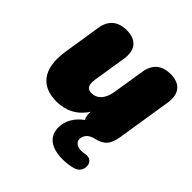

<svg xmlns="http://www.w3.org/2000/svg" viewBox="-187 -646 988 988"><g transform="rotate(45 306.5 -152.0)"><path d="M35 -204C11 -52 78 12 182 12C249 12 306 -15 345 -76C343 -55 346 -38 354 -25C312 5 284 49 284 98C284 161 327 200 417 200C439 200 471 196 493 189C547 172 541 86 480 98C465 101 457 101 450 101C424 101 403 85 403 66C403 42 417 17 456 8C513 -5 535 -30 545 -93L592 -391C603 -463 569 -504 499 -504C435 -504 397 -472 387 -408L359 -233C350 -177 320 -146 281 -146C247 -146 238 -168 244 -208L273 -391C284 -463 250 -504 180 -504C116 -504 77 -472 67 -408Z"/></g></svg>

Font: SN Pro Black
Style: Italic
Weight: 900
Italic angle: -9°
Designer: Tobias Whetton
Foundry: Supernotes
Version: Version 1.001;Glyphs 3.2 (3249)